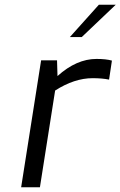

<svg xmlns="http://www.w3.org/2000/svg" viewBox="-20 -788 507 808"><path d="M153 -534H220L222 -468Q302 -540 386 -540Q426 -540 451 -533L439 -453Q409 -459 370 -459Q293 -459 212 -407L148 0H69ZM396 -768H467L324 -632H274Z"/></svg>

Font: Exo
Style: Italic
Weight: 400
Italic angle: -9°
Designer: Natanael Gama
Foundry: Natanael Gama
Version: Version 1.500; ttfautohint (v1.6)